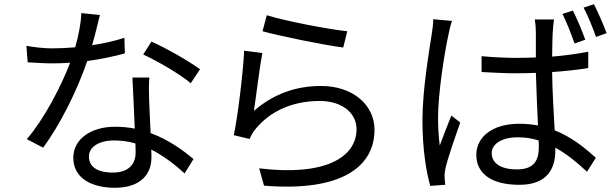

<svg xmlns="http://www.w3.org/2000/svg" viewBox="-20 -851 2895 909"><path d="M105 -634 111 -556C148 -554 189 -551 226 -551C254 -551 283 -552 312 -554C268 -439 189 -288 107 -192L184 -152C264 -259 346 -424 393 -562C458 -571 519 -584 571 -598L569 -672C520 -656 468 -645 416 -637C432 -691 444 -745 453 -780L365 -789C363 -737 351 -679 336 -627C298 -624 261 -622 226 -622C184 -622 139 -628 105 -634ZM327 -104C327 -6 416 38 524 38C646 38 697 -27 697 -105C697 -116 697 -128 696 -143C759 -111 812 -68 854 -30L896 -98C845 -141 777 -190 693 -221C691 -280 687 -342 686 -378C685 -414 684 -443 687 -484H607C610 -415 615 -321 618 -242C589 -248 557 -251 524 -251C413 -251 327 -194 327 -104ZM401 -110C401 -156 449 -186 521 -186C556 -186 590 -181 621 -172C622 -155 622 -140 622 -128C622 -79 594 -34 514 -34C437 -34 401 -64 401 -110ZM658 -593C723 -563 830 -502 883 -457L927 -523C880 -558 768 -623 697 -654Z M1087 -211 1162 -193C1168 -209 1177 -225 1192 -243C1261 -325 1364 -373 1495 -373C1596 -373 1668 -318 1668 -240C1668 -105 1517 -16 1207 -54L1230 28C1596 58 1753 -61 1753 -237C1753 -353 1652 -444 1500 -444C1383 -444 1277 -408 1182 -326C1192 -389 1209 -533 1222 -600L1136 -611C1131 -508 1106 -301 1087 -211ZM1223 -703C1298 -682 1511 -638 1605 -626L1624 -703C1537 -712 1327 -752 1243 -779Z M1980 -282C1980 -149 1997 -41 2017 29L2088 24C2087 13 2085 -1 2085 -11C2084 -23 2086 -41 2089 -54C2100 -103 2135 -203 2159 -271L2117 -304C2101 -265 2078 -206 2062 -162C2056 -209 2054 -249 2054 -296C2054 -406 2083 -595 2103 -686C2106 -704 2114 -736 2120 -752L2031 -760C2031 -738 2028 -713 2024 -690C2012 -609 1980 -427 1980 -282ZM2235 -118C2235 -29 2307 24 2439 24C2572 24 2609 -55 2609 -136V-152C2660 -124 2709 -85 2759 -38L2801 -104C2749 -151 2687 -202 2606 -234C2602 -315 2595 -412 2594 -510C2654 -514 2711 -520 2765 -529V-606C2713 -596 2655 -588 2594 -583C2595 -628 2595 -672 2597 -700C2598 -719 2600 -739 2603 -759H2512C2515 -741 2517 -716 2517 -698V-579C2487 -578 2456 -577 2426 -577C2369 -577 2315 -580 2260 -585V-510C2317 -507 2369 -504 2425 -504C2456 -504 2487 -505 2517 -506C2519 -425 2524 -331 2527 -257C2500 -262 2470 -265 2438 -265C2308 -265 2235 -200 2235 -118ZM2308 -126C2308 -171 2358 -201 2431 -201C2466 -201 2499 -196 2530 -186C2531 -175 2531 -164 2531 -156C2531 -90 2508 -49 2426 -49C2355 -49 2308 -76 2308 -126ZM2643 -785C2662 -747 2686 -687 2700 -645L2751 -663C2737 -702 2711 -765 2692 -801ZM2743 -815C2763 -778 2786 -720 2802 -676L2852 -694C2837 -734 2811 -794 2792 -831Z"/></svg>

Font: GenEiGothic-pro-Regular
Style: Regular
Weight: 400
Designer: Ryoko NISHIZUKA (kana & ideographs); Paul D. Hunt (Latin, Greek & Cyrillic); Wenlong ZHANG (bopomofo); Sandoll Communica
Foundry: Adobe Systems Incorporated; o_tamon
Version: Version 1.000.140830